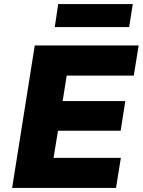

<svg xmlns="http://www.w3.org/2000/svg" viewBox="-20 -930 706 950"><path d="M40 0 152 -705H666L642 -556H310L290 -430H600L577 -283H267L245 -149H578L554 0ZM251 -796 268 -910H637L619 -796Z"/></svg>

Font: Nunito Sans 8pt Black
Style: Italic
Weight: 900
Italic angle: -9°
Version: Version 3.101;gftools[0.9.27]